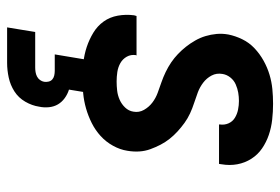

<svg xmlns="http://www.w3.org/2000/svg" viewBox="-144 -424 788 540"><g transform="rotate(90 250.0 -154.0)"><path d="M201 8Q178 8 155.5 5.5Q133 3 112 -4Q91 -11 72 -22.5Q53 -34 40.5 -51.5Q28 -69 24 -91.5Q20 -114 23 -137L25 -144H136L135 -142Q133 -128 139.5 -116.5Q146 -105 157.5 -98.5Q169 -92 182.5 -90Q196 -88 209 -88Q222 -88 235 -89.5Q248 -91 260.5 -96.5Q273 -102 282.5 -112Q292 -122 294 -135Q297 -151 289 -165Q281 -179 268.5 -188.5Q256 -198 241 -203.5Q226 -209 211.5 -214Q197 -219 182.5 -226Q168 -233 155.5 -241.5Q143 -250 132 -260.5Q121 -271 111.5 -283Q102 -295 94 -309Q86 -323 81.5 -338Q77 -353 75.5 -369Q74 -385 77 -402Q81 -422 90.5 -441.5Q100 -461 116 -476Q132 -491 151 -501.5Q170 -512 190 -518Q210 -524 230.5 -526Q251 -528 272 -528Q294 -528 316.5 -525.5Q339 -523 359.5 -516Q380 -509 397.5 -497Q415 -485 426.5 -467Q438 -449 442 -427.5Q446 -406 442 -383L441 -376H330V-378Q332 -391 327 -402.5Q322 -414 311.5 -420.5Q301 -427 288.5 -429.5Q276 -432 264 -432Q252 -432 240.5 -430Q229 -428 217.5 -423Q206 -418 198 -408Q190 -398 188 -386Q185 -369 192.5 -355Q200 -341 212.5 -331.5Q225 -322 239.5 -316.5Q254 -311 269.5 -306Q285 -301 299 -294.5Q313 -288 325.5 -279Q338 -270 349.5 -259.5Q361 -249 370.5 -237Q380 -225 387 -211.5Q394 -198 399.5 -183Q405 -168 406 -151.5Q407 -135 404 -118Q401 -98 390 -78Q379 -58 362.5 -43Q346 -28 326 -18Q306 -8 285 -2Q264 4 243 6Q222 8 201 8ZM57 220 70 141H170Q176 141 182.5 140Q189 139 195 136Q201 133 205 127.5Q209 122 210 116Q211 110 209.5 103.5Q208 97 203.5 93Q199 89 192.5 87.5Q186 86 179 86H133L162 -88H254L232 46Q245 50 256 58Q267 66 273.5 77Q280 88 281.5 102Q283 116 280 130Q277 150 266 169Q255 188 237 199.5Q219 211 198 215.5Q177 220 157 220Z"/></g></svg>

Font: Iosevka Term Curly Oblique
Style: Bold
Weight: 700
Italic angle: -9°
Designer: Belleve Invis
Foundry: Belleve Invis
Version: Version 32.3.0